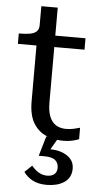

<svg xmlns="http://www.w3.org/2000/svg" viewBox="-59 -684 492 956"><g transform="rotate(5 186.5 -206.0)"><path d="M8 -451V-503H13Q43 -503 64.5 -507Q86 -511 97 -522Q108 -533 108 -553V-648H190V-508H341V-451H190V-174Q190 -130 201.5 -102.5Q213 -75 234 -62.5Q255 -50 283 -50Q304 -50 322 -54Q340 -58 353 -62V-5Q344 -1 331.5 2.5Q319 6 305 8Q291 10 275 10Q259 10 244 8L215 58Q245 58 269 66Q299 76 316.5 95.5Q334 115 334 144Q334 168 324.5 185.5Q315 203 298 214Q281 225 259 230.5Q237 236 212 236Q170 236 141.5 221Q113 206 96 181L132 147Q141 158 152.5 168Q164 178 178.5 184Q193 190 210 190Q233 190 246 179Q259 168 259 146Q259 123 243 109Q227 95 186 95H160L189 -4H196Q194 -5 191 -6Q151 -22 126 -62Q101 -102 101 -173V-451Z"/></g></svg>

Font: Roboto Serif 20pt
Style: Regular
Weight: 400
Designer: Greg Gazdowicz
Foundry: Commercial Type
Version: Version 1.008